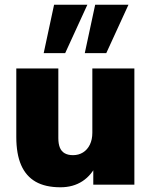

<svg xmlns="http://www.w3.org/2000/svg" viewBox="-20 -782 641 813"><path d="M236 11Q172 11 131 -12.5Q90 -36 69.5 -83Q49 -130 49 -202V-492H227V-197Q227 -173 233.5 -157Q240 -141 254 -133Q268 -125 289 -125Q313 -125 331.5 -136.5Q350 -148 360.5 -169.5Q371 -191 371 -220V-492H549V0H375V-90H391Q369 -41 329.5 -15Q290 11 236 11ZM339 -557 383 -762H524L430 -557ZM165 -557 209 -762H350L256 -557Z"/></svg>

Font: Nunito Sans 12pt ExtraLight 12pt Black
Style: Regular
Weight: 900
Version: Version 3.101;gftools[0.9.27]